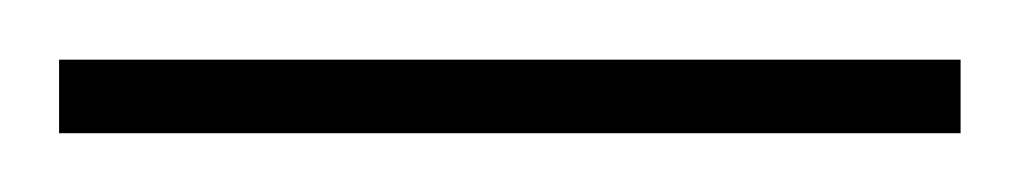

<svg xmlns="http://www.w3.org/2000/svg" viewBox="-20 75 345 65"><path d="M0 120.1V95.2H305.2V120.1Z"/></svg>

Font: BIZ UDPGothic
Style: Bold
Weight: 700
Designer: TypeBank Co., Ltd.
Foundry: Morisawa Inc.
Version: Version 1.051